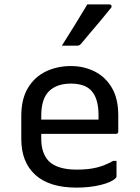

<svg xmlns="http://www.w3.org/2000/svg" viewBox="-20 -844 640 875"><path d="M303 -543Q362 -543 411 -518.5Q460 -494 489.5 -444.5Q519 -395 519 -318V-245Q519 -234 508 -234H168V-211Q168 -146 202 -110Q241 -71 330 -71Q383 -71 421 -80.5Q459 -90 496 -111H511V-40Q511 -36 507 -32Q488 -13 438 -1Q388 11 329 11Q205 11 141 -47Q77 -105 77 -211V-315Q77 -393 107.5 -443.5Q138 -494 189.5 -518.5Q241 -543 303 -543ZM303 -463Q239 -463 203.5 -428.5Q168 -394 168 -316V-299H429V-319Q429 -398 394 -433Q378 -449 355 -456Q332 -463 303 -463ZM378 -824H478Q486 -824 488 -818Q490 -812 485 -807Q461 -777 440.5 -752.5Q420 -728 398.5 -703Q377 -678 349 -644Q343 -636 332 -636H262Q291 -681 320 -728.5Q349 -776 378 -824Z"/></svg>

Font: Recursive Sn Lnr St
Style: Regular
Weight: 400
Version: Version 1.079;hotconv 1.0.112;makeotfexe 2.5.65598; ttfautoh